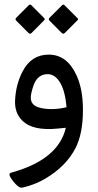

<svg xmlns="http://www.w3.org/2000/svg" viewBox="-20 -568 434 850"><path d="M266.6 -421.9Q260.3 -415.5 253.4 -421.9L199.2 -476.6Q192.9 -482.9 199.7 -489.7L254.9 -544.9Q260.3 -550.3 265.6 -544.9L323.7 -486.8Q328.1 -482.9 322.3 -477.5ZM118.7 -544.9 176.3 -487.3Q180.2 -482.4 174.8 -477.5L119.6 -421.9Q112.8 -415.5 106.4 -421.9L51.8 -476.6Q45.4 -482.9 52.2 -489.7L107.4 -544.9Q112.8 -550.3 118.7 -544.9ZM29.8 196.3Q238.3 139.2 271.5 -2.4L237.3 1Q125 12.7 78.6 -34.2Q43 -69.3 46.9 -127.4Q50.8 -195.8 80.1 -252Q118.7 -326.2 195.8 -326.2Q276.9 -326.2 318.8 -234.4Q347.2 -172.9 347.2 -81.1Q347.2 22.9 314.5 87.4Q272.9 168 181.6 222.2Q136.2 249 85 261.2Q79.6 262.7 74.2 262.7Q64 262.7 48.3 246.1Q42.5 240.2 31.2 224.6Q22 212.4 22 205.1Q22 198.2 29.8 196.3ZM274.4 -93.3Q268.1 -171.4 241.7 -209Q220.7 -239.7 190.9 -239.7Q145 -239.7 127.4 -187Q116.2 -152.8 116.2 -135.7Q116.2 -104.5 148.9 -93.3Q171.9 -85.4 207 -85Q240.7 -85 274.4 -93.3Z"/></svg>

Font: Sahel WOL
Style: WOL
Weight: 400
Foundry: Saber Rastikerdar (saber.rastikerdar@gmail.com)
Version: Version 1.0.0-alpha22